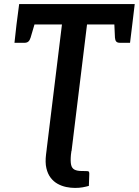

<svg xmlns="http://www.w3.org/2000/svg" viewBox="-20 -741 681 942"><path d="M209 -9 284 -621H61L74 -721H641L629 -621H407L331 0ZM348 181Q327 181 305 176.5Q283 172 263 161Q243 150 228.5 131Q214 112 207.5 84Q201 56 206 16L216 -64H339L328 18Q325 51 329 68Q333 85 346 91.5Q359 98 381 98Q405 98 412 99Q419 100 418 115L416 171Q402 175 385.5 178Q369 181 348 181ZM540 -644 629 -621 618 -531H569Q556 -531 550.5 -537Q545 -543 544 -556ZM156 -644 130 -556Q126 -543 119 -537Q112 -531 100 -531H51L61 -621Z"/></svg>

Font: Aleo SemiBold
Style: Italic
Weight: 600
Italic angle: -7°
Designer: Alessio Laiso
Foundry: Alessio Laiso
Version: Version 2.001;gftools[0.9.29]